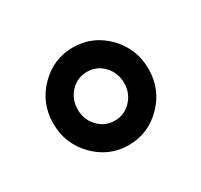

<svg xmlns="http://www.w3.org/2000/svg" viewBox="-68 -565 429 409"><g transform="rotate(-30 147.0 -360.0)"><path d="M64.5 -275Q30 -310 30 -360Q30 -410 64.5 -445Q99 -480 147 -480Q195 -480 229.5 -445Q264 -410 264 -360Q264 -310 229.5 -275Q195 -240 147 -240Q99 -240 64.5 -275ZM106.5 -402.5Q90 -385 90 -360Q90 -335 106.5 -317.5Q123 -300 147 -300Q171 -300 187.5 -317.5Q204 -335 204 -360Q204 -385 187.5 -402.5Q171 -420 147 -420Q123 -420 106.5 -402.5Z"/></g></svg>

Font: Glametrix
Style: Bold
Weight: 700
Designer: gluk
Foundry: gluk
Version: Version 0.40